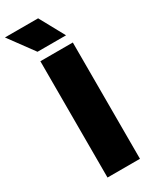

<svg xmlns="http://www.w3.org/2000/svg" viewBox="-295 -1004 841 1058"><g transform="rotate(-30 125.5 -475.5)"><path d="M49.5 0V-740H256V0ZM62 -793 -54 -951H157L243.5 -793Z"/></g></svg>

Font: Encode Sans SmCnd Black
Style: Regular
Weight: 900
Width: 4
Designer: Multiple Designers
Foundry: Impallari Type
Version: Version 3.002; ttfautohint (v1.8.3) -l 8 -r 50 -G 200 -x 14 